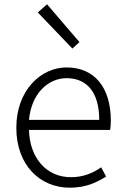

<svg xmlns="http://www.w3.org/2000/svg" viewBox="-20 -861 578 894"><path d="M305 13C381 13 431 -12 474 -39L451 -82C411 -54 367 -36 310 -36C195 -36 118 -127 115 -256H493C495 -270 496 -285 496 -299C496 -455 419 -547 290 -547C170 -547 56 -440 56 -266C56 -91 167 13 305 13ZM115 -303C126 -425 204 -497 290 -497C384 -497 442 -432 442 -303ZM317 -635 350 -665 199 -841 156 -803Z"/></svg>

Font: GenYoGothic2 TW L
Style: Regular
Weight: 300
Version: Version 2.100;PS 2.1;hotconv 16.6.51;makeotf.lib2.5.65220 DE